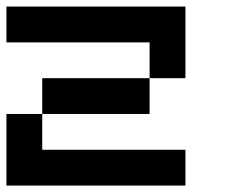

<svg xmlns="http://www.w3.org/2000/svg" viewBox="-20 -576 707 596"><path d="M444.4 -444.4H0V-555.6H555.6V-333.3H444.4ZM444.4 -222.2H111.1V-333.3H444.4ZM111.1 -111.1H555.6V0H0V-222.2H111.1Z"/></svg>

Font: Pixeloid Mono
Style: Regular
Weight: 400
Monospace: yes
Designer: GGBotNet
Foundry: GGBotNet
Version: 0.5